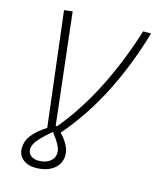

<svg xmlns="http://www.w3.org/2000/svg" viewBox="-133 -789 896 1105"><g transform="rotate(15 314.5 -236.5)"><path d="M186.5 225.6Q139.2 225.6 110.1 201.4Q81.1 177.2 81.1 137.7Q81.1 90.3 112.3 53.7Q143.6 17.1 192.4 -13.7L110.4 -693.4L160.2 -699.2L236.3 -37.6H245.1Q352.5 -168 435.8 -331.1Q519 -494.1 582 -693.4H628.9Q570.8 -493.2 483.2 -320.8Q395.5 -148.4 274.4 -7.3Q334 56.2 334 110.8Q334 162.6 293.5 194.1Q252.9 225.6 186.5 225.6ZM128.9 131.8Q128.9 154.3 146.5 168Q164.1 181.6 192.4 181.6Q234.4 181.6 260.3 161.4Q286.1 141.1 286.1 108.4Q286.1 89.8 273.7 65.2Q261.2 40.5 230.5 0Q189.9 34.2 168 57.1Q146 80.1 137.5 97.4Q128.9 114.7 128.9 131.8Z"/></g></svg>

Font: Cascadia Mono PL ExtraLight
Style: Italic
Weight: 200
Italic angle: -10°
Monospace: yes
Designer: Aaron Bell
Foundry: Saja Typeworks
Version: Version 2404.023; ttfautohint (v1.8.4)